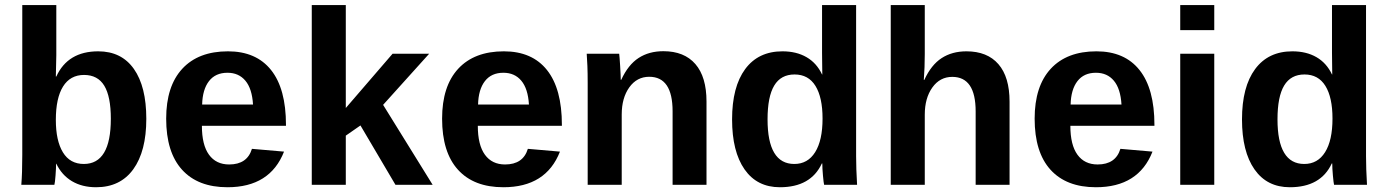

<svg xmlns="http://www.w3.org/2000/svg" viewBox="-20 -745 5597 774"><path d="M569.8 -266.1Q569.8 -135.3 517.3 -62.7Q464.8 9.8 367.2 9.8Q311 9.8 270 -14.6Q229 -39.1 207 -85H206.1Q206.1 -67.9 203.9 -38.1Q201.7 -8.3 199.2 0H65.9Q69.8 -45.4 69.8 -120.6V-724.6H207V-522.5L205.1 -436.5H207Q253.4 -538.1 376 -538.1Q469.7 -538.1 519.8 -467Q569.8 -396 569.8 -266.1ZM426.8 -266.1Q426.8 -356 400.4 -399.4Q374 -442.9 318.8 -442.9Q263.2 -442.9 234.1 -396.2Q205.1 -349.6 205.1 -261.7Q205.1 -177.7 233.6 -130.9Q262.2 -84 317.9 -84Q426.8 -84 426.8 -266.1Z M897 9.8Q777.8 9.8 713.9 -60.8Q649.9 -131.3 649.9 -266.6Q649.9 -397.5 714.8 -467.8Q779.8 -538.1 898.9 -538.1Q1012.7 -538.1 1072.8 -462.6Q1132.8 -387.2 1132.8 -241.7V-237.8H793.9Q793.9 -160.6 822.5 -121.3Q851.1 -82 903.8 -82Q976.6 -82 995.6 -145L1125 -133.8Q1068.8 9.8 897 9.8ZM897 -451.7Q848.6 -451.7 822.5 -418Q796.4 -384.3 794.9 -323.7H1000Q996.1 -387.7 969.2 -419.7Q942.4 -451.7 897 -451.7Z M1574.2 0 1433.1 -239.3 1374 -198.2V0H1236.8V-724.6H1374V-309.6L1562.5 -528.3H1710L1524.4 -322.3L1724.1 0Z M2009.3 9.8Q1890.1 9.8 1826.2 -60.8Q1762.2 -131.3 1762.2 -266.6Q1762.2 -397.5 1827.1 -467.8Q1892.1 -538.1 2011.2 -538.1Q2125 -538.1 2185.1 -462.6Q2245.1 -387.2 2245.1 -241.7V-237.8H1906.2Q1906.2 -160.6 1934.8 -121.3Q1963.4 -82 2016.1 -82Q2088.9 -82 2107.9 -145L2237.3 -133.8Q2181.2 9.8 2009.3 9.8ZM2009.3 -451.7Q1960.9 -451.7 1934.8 -418Q1908.7 -384.3 1907.2 -323.7H2112.3Q2108.4 -387.7 2081.5 -419.7Q2054.7 -451.7 2009.3 -451.7Z M2691.4 0V-296.4Q2691.4 -435.5 2597.2 -435.5Q2547.4 -435.5 2516.8 -392.8Q2486.3 -350.1 2486.3 -283.2V0H2349.1V-410.2Q2349.1 -452.6 2347.9 -479.7Q2346.7 -506.8 2345.2 -528.3H2476.1Q2477.5 -519 2480 -478.8Q2482.4 -438.5 2482.4 -423.3H2484.4Q2512.2 -483.9 2554.2 -511.2Q2596.2 -538.6 2654.3 -538.6Q2738.3 -538.6 2783.2 -486.8Q2828.1 -435.1 2828.1 -335.4V0Z M3302.2 0Q3300.3 -7.3 3297.6 -36.9Q3294.9 -66.4 3294.9 -85.9H3293Q3248.5 9.8 3124 9.8Q3031.7 9.8 2981.4 -62.3Q2931.2 -134.3 2931.2 -263.7Q2931.2 -395 2984.1 -466.6Q3037.1 -538.1 3134.3 -538.1Q3190.4 -538.1 3231.2 -514.6Q3272 -491.2 3293.9 -444.8H3294.9L3293.9 -531.7V-724.6H3431.2V-115.2Q3431.2 -66.4 3435.1 0ZM3295.9 -267.1Q3295.9 -352.5 3267.3 -398.7Q3238.8 -444.8 3183.1 -444.8Q3127.9 -444.8 3101.1 -400.1Q3074.2 -355.5 3074.2 -263.7Q3074.2 -84 3182.1 -84Q3236.3 -84 3266.1 -131.6Q3295.9 -179.2 3295.9 -267.1Z M3706.1 -422.9Q3733.9 -483.4 3775.9 -510.7Q3817.9 -538.1 3876 -538.1Q3960 -538.1 4004.9 -486.3Q4049.8 -434.6 4049.8 -335V0H3913.1V-295.9Q3913.1 -435.1 3818.8 -435.1Q3769 -435.1 3738.5 -392.3Q3708 -349.6 3708 -282.7V0H3570.8V-724.6H3708V-526.9Q3708 -473.6 3704.1 -422.9Z M4397.9 9.8Q4278.8 9.8 4214.8 -60.8Q4150.9 -131.3 4150.9 -266.6Q4150.9 -397.5 4215.8 -467.8Q4280.8 -538.1 4399.9 -538.1Q4513.7 -538.1 4573.7 -462.6Q4633.8 -387.2 4633.8 -241.7V-237.8H4294.9Q4294.9 -160.6 4323.5 -121.3Q4352.1 -82 4404.8 -82Q4477.5 -82 4496.6 -145L4626 -133.8Q4569.8 9.8 4397.9 9.8ZM4397.9 -451.7Q4349.6 -451.7 4323.5 -418Q4297.4 -384.3 4295.9 -323.7H4501Q4497.1 -387.7 4470.2 -419.7Q4443.4 -451.7 4397.9 -451.7Z M4737.8 -623.5V-724.6H4875V-623.5ZM4737.8 0V-528.3H4875V0Z M5357.9 0Q5356 -7.3 5353.3 -36.9Q5350.6 -66.4 5350.6 -85.9H5348.6Q5304.2 9.8 5179.7 9.8Q5087.4 9.8 5037.1 -62.3Q4986.8 -134.3 4986.8 -263.7Q4986.8 -395 5039.8 -466.6Q5092.8 -538.1 5189.9 -538.1Q5246.1 -538.1 5286.9 -514.6Q5327.6 -491.2 5349.6 -444.8H5350.6L5349.6 -531.7V-724.6H5486.8V-115.2Q5486.8 -66.4 5490.7 0ZM5351.6 -267.1Q5351.6 -352.5 5323 -398.7Q5294.4 -444.8 5238.8 -444.8Q5183.6 -444.8 5156.7 -400.1Q5129.9 -355.5 5129.9 -263.7Q5129.9 -84 5237.8 -84Q5292 -84 5321.8 -131.6Q5351.6 -179.2 5351.6 -267.1Z"/></svg>

Font: Liberation Sans
Style: Bold
Weight: 700
Designer: Steve Matteson
Foundry: Ascender Corporation
Version: Version 2.1.5